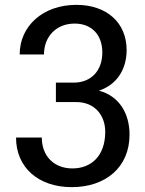

<svg xmlns="http://www.w3.org/2000/svg" viewBox="-20 -756 598 790"><path d="M46 -190C46 -66 139 14 275 14C415 14 513 -68 513 -202C513 -290 470 -361 387 -383C460 -407 501 -470 501 -550C501 -663 419 -736 294 -736C157 -736 61 -649 61 -532H161C161 -606 212 -659 287 -659C357 -659 401 -613 401 -540C401 -463 353 -416 283 -416H210V-336H294C370 -336 413 -281 413 -214C413 -113 354 -63 278 -63C202 -63 152 -114 152 -190Z"/></svg>

Font: Perun
Style: Regular
Weight: 400
Foundry: Copyright (c) Stefan Peev, Context Ltd, 2016
Version: Version 1.089